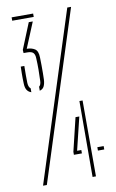

<svg xmlns="http://www.w3.org/2000/svg" viewBox="-90 -849 542 897"><g transform="rotate(-10 181.0 -400.0)"><path d="M101.5 -439.5V-458.5Q111 -465.5 111.5 -485Q112.5 -511.5 112.8 -537.5Q113 -563.5 111.5 -592Q111 -610 103 -618Q95 -626 75.5 -626H57.5L56.5 -641L106.5 -764H125.5L75.5 -643Q98 -643 113.5 -633.2Q129 -623.5 129.5 -592Q130 -575 130.2 -555.2Q130.5 -535.5 130.2 -517.2Q130 -499 129.5 -487Q128.5 -468.5 122.5 -456Q116.5 -443.5 101.5 -439.5ZM61.5 -439.5Q48.5 -443.5 41.2 -454.5Q34 -465.5 33.5 -486Q33 -499.5 32.8 -510.2Q32.5 -521 32.8 -533.8Q33 -546.5 33.5 -566H50.5Q50 -542 50 -521.8Q50 -501.5 50.5 -485Q51.5 -465.5 61.5 -458ZM31.5 -784V-800H133.5V-784ZM39.5 0 295.5 -800H313.5L57.5 0ZM206.5 -117V-131L244.5 -289H262.5L224.5 -133H244.5V-117ZM274.5 0 275.5 -360H290.5V0ZM320.5 -117V-133H350.5V-117Z"/></g></svg>

Font: Big Shoulders Stencil Display SC Thin
Style: Regular
Weight: 100
Designer: Patric King
Foundry: XO Type Co
Version: Version 2.001